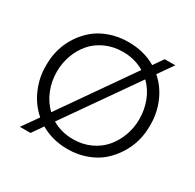

<svg xmlns="http://www.w3.org/2000/svg" viewBox="-173 -959 1212 1193"><g transform="rotate(30 433.5 -362.0)"><path d="M187 44.9H110.8L190.9 -68.8Q127.4 -124 94.2 -201.7Q61 -279.3 61 -357.9V-376Q61 -430.7 75.9 -483.6Q90.8 -536.6 121.8 -584.7Q152.8 -632.8 196.3 -669.4Q239.7 -706.1 301.3 -727.5Q362.8 -749 434.1 -749Q545.4 -749 630.9 -698.2L680.2 -769H755.9L681.2 -662.1Q742.2 -608.9 774.7 -532.7Q807.1 -456.5 807.1 -376V-356.9Q807.1 -305.7 793 -253.9Q778.8 -202.1 748.3 -153.1Q717.8 -104 675 -66.4Q632.3 -28.8 569.8 -5.9Q507.3 17.1 434.1 17.1Q328.1 17.1 241.2 -33.2ZM138.2 -366.2Q138.2 -298.3 163.1 -236.6Q188 -174.8 233.9 -130.9L587.9 -638.2Q520 -679.2 434.1 -679.2Q367.2 -679.2 310.8 -654.1Q254.4 -628.9 217 -585.9Q179.7 -543 158.9 -486.3Q138.2 -429.7 138.2 -366.2ZM434.1 -53.2Q502 -53.2 558.6 -79.3Q615.2 -105.5 652.1 -149.2Q689 -192.9 709.5 -249Q730 -305.2 730 -366.2Q730 -435.1 706.3 -495.8Q682.6 -556.6 638.2 -600.1L283.2 -92.8Q350.1 -53.2 434.1 -53.2Z"/></g></svg>

Font: Sora Light
Style: Regular
Weight: 300
Designer: Jonathan Barnbrook, Julián Moncada
Foundry: Barnbrook Fonts
Version: Version 2.000